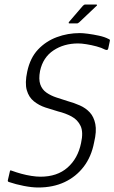

<svg xmlns="http://www.w3.org/2000/svg" viewBox="-20 -824 508 853"><path d="M15 -24 24 -63Q25 -68 28 -67Q31 -66 34 -65Q53 -58 75 -52Q97 -46 119.5 -42.5Q142 -39 160 -39Q234 -39 280 -79.5Q326 -120 340 -188Q351 -237 338 -264.5Q325 -292 298 -306.5Q271 -321 238 -329Q210 -337 181.5 -346.5Q153 -356 130.5 -374Q108 -392 99 -423.5Q90 -455 101 -506Q114 -567 149 -604Q184 -641 232.5 -659Q281 -677 335 -677Q348 -677 371 -674Q394 -671 419.5 -665.5Q445 -660 462 -651Q466 -650 467.5 -647.5Q469 -645 468 -642L461 -609Q459 -598 446 -604Q431 -612 408.5 -618Q386 -624 364 -627.5Q342 -631 327 -631Q264 -631 217.5 -600Q171 -569 158 -509Q151 -472 159 -449Q167 -426 186.5 -412.5Q206 -399 230.5 -391Q255 -383 280 -375Q309 -367 335 -355.5Q361 -344 379 -324.5Q397 -305 403.5 -273Q410 -241 398 -191Q386 -128 352 -83.5Q318 -39 267 -15Q216 9 150 9Q122 9 86 2Q50 -5 21 -15Q17 -16 15.5 -18Q14 -20 15 -24ZM322 -720H289Q285 -720 285 -722Q285 -724 287 -727L348 -798Q351 -801 353.5 -802.5Q356 -804 360 -804H407Q410 -804 411 -802Q412 -800 409 -798L332 -725Q329 -723 327 -721.5Q325 -720 322 -720Z"/></svg>

Font: Glory Light
Style: Italic
Weight: 300
Italic angle: -12°
Version: Version 1.011